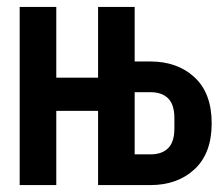

<svg xmlns="http://www.w3.org/2000/svg" viewBox="-20 -536 640 556"><path d="M37 -516H143V-311H264V-516H370V-358H415Q494 -358 543.5 -312Q593 -266 593 -179Q593 -92 543.5 -46Q494 0 415 0H264V-215H143V0H37ZM416 -89Q449 -89 467 -107Q485 -125 485 -164V-194Q485 -233 467 -251Q449 -269 416 -269H370V-89Z"/></svg>

Font: IBM Plex Mono SemiBold
Style: Regular
Weight: 600
Monospace: yes
Designer: Mike Abbink, Paul van der Laan, Pieter van Rosmalen
Foundry: Bold Monday
Version: Version 2.3